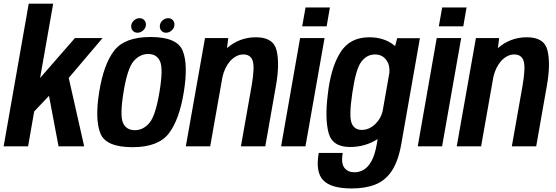

<svg xmlns="http://www.w3.org/2000/svg" viewBox="-40 -805 3060 1056"><path d="M-20 0 118 -785H252.5L180.5 -376L372 -595.5H524L338 -376.5L423 0H282L229.5 -278L148 -192L114.5 0Z M688.5 4.5Q542 4.5 511.8 -72.2Q481.5 -149 505.5 -299Q530 -451.5 588 -526.5Q646 -601.5 788 -601.5Q934.5 -601.5 965 -525.5Q995.5 -449.5 971 -299Q946.5 -147 888.5 -71.2Q830.5 4.5 688.5 4.5ZM701.5 -89Q748 -89 781.8 -129Q815.5 -169 837 -298.5Q858.5 -427.5 840.2 -467.8Q822 -508 775.5 -508Q728.5 -508 694.5 -468Q660.5 -428 639.5 -298.5Q618.5 -169.5 636.5 -129.2Q654.5 -89 701.5 -89ZM873.5 -625Q858 -625 848.5 -635Q839 -645 839 -660Q839 -678.5 853 -691.8Q867 -705 885 -705Q900 -705 909.8 -695Q919.5 -685 919.5 -670.5Q919.5 -652 905.2 -638.5Q891 -625 873.5 -625ZM716.5 -625Q701 -625 691.2 -635Q681.5 -645 681.5 -660Q681.5 -678.5 695.8 -691.8Q710 -705 728 -705Q743 -705 752.8 -695Q762.5 -685 762.5 -670.5Q762.5 -652 748.2 -638.5Q734 -625 716.5 -625Z M982 0 1087.5 -595.5H1215.5L1208.5 -540.5Q1277 -600 1368 -600Q1464.5 -600 1481.5 -526.5Q1498.5 -453 1478.5 -338L1419 0H1285L1344 -333.5Q1361.5 -435 1349.8 -470.2Q1338 -505.5 1298.5 -505.5Q1258.5 -505.5 1225 -468Q1195.5 -434 1183.5 -381.5L1116 0Z M1506 0 1610.5 -595.5H1745L1640 0ZM1640.5 -764H1774.5L1756.5 -660H1622Z M1894.5 231.5Q1781 231.5 1737.8 186.5Q1694.5 141.5 1713 36H1845Q1835 92.5 1853.8 117.5Q1872.5 142.5 1910.5 142.5Q1936 142.5 1959.8 129Q1983.5 115.5 2002.5 82.2Q2021.5 49 2032 -10.5L2037 -40Q1968.5 3.5 1885.5 3.5Q1787.5 3.5 1767 -74.8Q1746.5 -153 1762.5 -282.5Q1778.5 -430.5 1831 -515.2Q1883.5 -600 1990.5 -600Q2073 -600 2127.5 -556Q2130 -554 2133 -551.5L2144.5 -595H2269.5L2167 -12.5Q2150.5 81 2115 134.5Q2079.5 188 2024.5 209.8Q1969.5 231.5 1894.5 231.5ZM2101.5 -404Q2105.5 -445 2086 -473Q2063.5 -505.5 2023 -505.5Q1977 -505.5 1946.8 -464.8Q1916.5 -424 1897.5 -292Q1879 -167 1893.5 -128.8Q1908 -90.5 1950 -90.5Q1990.5 -90.5 2024 -123Q2053.5 -151 2064 -191.5Z M2257.5 0 2362 -595.5H2496.5L2391.5 0ZM2392 -764H2526L2508 -660H2373.5Z M2472 0 2577.5 -595.5H2705.5L2698.5 -540.5Q2767 -600 2858 -600Q2954.5 -600 2971.5 -526.5Q2988.5 -453 2968.5 -338L2909 0H2775L2834 -333.5Q2851.5 -435 2839.8 -470.2Q2828 -505.5 2788.5 -505.5Q2748.5 -505.5 2715 -468Q2685.5 -434 2673.5 -381.5L2606 0Z"/></svg>

Font: Anybody SemiBold
Style: Italic
Weight: 600
Italic angle: -10°
Designer: Tyler Finck
Foundry: Etcetera Type Company
Version: Version 1.010; ttfautohint (v1.8.3) -l 8 -r 50 -G 200 -x 14 